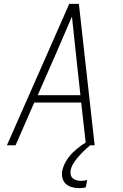

<svg xmlns="http://www.w3.org/2000/svg" viewBox="-20 -755 640 998"><path d="M16 0 340 -735H390L472 0H427L402 -222H158L61 0ZM176 -260H398L373 -490Q368 -535 363.5 -579.5Q359 -624 354 -669Q335 -624 315.5 -579.5Q296 -535 277 -490ZM391 223Q372 223 354 218Q336 213 323 201.5Q310 190 305 172Q300 154 303 135Q308 109 323 83.5Q338 58 359 37.5Q380 17 404 0Q428 -17 454 -29L449 0Q432 14 417 28.5Q402 43 387.5 59.5Q373 76 361.5 94.5Q350 113 347 132Q345 144 348 155Q351 166 359.5 172.5Q368 179 378.5 182Q389 185 401 185Q409 185 417 184Q425 183 433 181L426 219Q418 221 409 222Q400 223 391 223Z"/></svg>

Font: Iosevka Aile Extralight
Style: Italic
Weight: 200
Italic angle: -9°
Designer: Belleve Invis
Foundry: Belleve Invis
Version: Version 31.1.0; ttfautohint (v1.8.4)